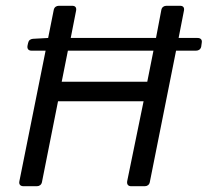

<svg xmlns="http://www.w3.org/2000/svg" viewBox="-20 -644 718 664"><path d="M663.1 -512.7H597.7L616.2 -607.4C618.2 -618.2 613.3 -624 602.5 -624H555.7C546.9 -624 540 -619.1 538.1 -610.4L519.5 -512.7H224.6L243.2 -607.4C245.1 -618.2 240.2 -624 229.5 -624H183.6C174.8 -624 168 -619.1 166 -610.4L146.5 -512.7L93.8 -509.8C85 -508.8 79.1 -504.9 77.1 -495.1L75.2 -486.3C73.2 -475.6 78.1 -468.8 88.9 -468.8H137.7L46.9 -16.6C44.9 -5.9 50.8 0 61.5 0H107.4C116.2 0 123 -4.9 125 -13.7L180.7 -293.9H476.6L419.9 -17.6C418 -6.8 422.9 0 433.6 0H480.5C489.3 0 496.1 -4.9 498 -13.7L588.9 -468.8H658.2C667 -468.8 673.8 -473.6 675.8 -482.4L677.7 -496.1C679.7 -506.8 673.8 -512.7 663.1 -512.7ZM489.3 -361.3H193.4L214.8 -468.8H510.7Z"/></svg>

Font: Ed Sans Neue
Style: Italic
Weight: 400
Italic angle: -11°
Designer: Stephen Hutchings
Version: Version 1.004;PS 001.004;hotconv 1.0.88;makeotf.lib2.5.64775